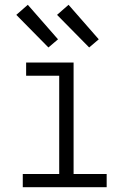

<svg xmlns="http://www.w3.org/2000/svg" viewBox="-20 -781 540 801"><path d="M75 0V-55H227V-465H89V-520H287V-55H425V0ZM352 -583 218 -719 266 -761 392 -617ZM182 -583 48 -719 96 -761 222 -617Z"/></svg>

Font: Iosevka Custom Light
Style: Regular
Weight: 300
Monospace: yes
Designer: Belleve Invis
Foundry: Belleve Invis
Version: Version 27.3.5